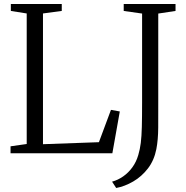

<svg xmlns="http://www.w3.org/2000/svg" viewBox="-20 -763 928 956"><path d="M32.5 0V-34.5L113 -46V-696L34 -708.5V-743H287.5V-708.5L194 -696V-45L472.5 -55L532.5 -216L576.5 -208L539.5 0ZM538 141.5Q567.5 133.5 593.5 115.2Q619.5 97 639 70.2Q658.5 43.5 668.5 9Q677 -19.5 681 -51.5Q685 -83.5 686.2 -131Q687.5 -178.5 687.5 -253V-695.5L596 -708.5V-743H854V-708.5L768 -695.5V-262.5Q768 -189.5 767.8 -128.2Q767.5 -67 758.5 -20.5Q747.5 35.5 716.5 75.8Q685.5 116 643.5 140.5Q601.5 165 558.5 173Z"/></svg>

Font: Merriweather 60pt Light
Style: Regular
Weight: 300
Version: Version 2.100